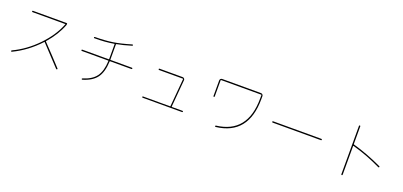

<svg xmlns="http://www.w3.org/2000/svg" viewBox="22 -1778 5956 2836"><g transform="rotate(20 3000.0 -360.0)"><path d="M142.6 -15.6Q131.8 -11.7 128.9 -19.5Q125 -29.3 134.8 -34.2Q337.9 -129.9 505.4 -303.2Q672.9 -476.6 746.1 -666Q748 -669.9 743.2 -669.9H229.5Q219.7 -669.9 219.2 -680.2Q218.8 -690.4 229.5 -690.4H758.8Q768.6 -690.4 768.6 -680.2Q768.6 -669.9 765.6 -661.1Q701.2 -493.2 563.5 -335.9Q560.5 -333 563.5 -330.1Q740.2 -145.5 860.4 -13.7Q867.2 -7.8 859.4 0Q852.5 6.8 843.8 -1Q675.8 -183.6 549.8 -315.4Q546.9 -318.4 543 -314.5Q365.2 -122.1 142.6 -15.6Z M1110.4 -379.9Q1100.6 -379.9 1100.1 -390.1Q1099.6 -400.4 1110.4 -400.4H1525.4Q1530.3 -400.4 1530.3 -406.2V-429.7V-638.7Q1530.3 -643.6 1525.4 -643.6Q1389.6 -619.1 1219.7 -620.1Q1210 -620.1 1210 -629.9Q1210 -639.6 1219.7 -639.6Q1377 -640.6 1496.6 -658.7Q1616.2 -676.8 1777.3 -725.6Q1787.1 -728.5 1790 -719.7Q1793 -710 1783.2 -707Q1653.3 -667 1554.7 -649.4Q1549.8 -647.5 1549.8 -642.6V-429.7V-406.2Q1549.8 -400.4 1554.7 -400.4H1889.6Q1899.4 -400.4 1899.9 -390.1Q1900.4 -379.9 1889.6 -379.9H1553.7Q1548.8 -379.9 1548.8 -375Q1542 -206.1 1476.1 -116.7Q1410.2 -27.3 1262.7 16.6Q1253.9 20.5 1250 9.8Q1247.1 2 1256.8 -2Q1396.5 -43.9 1459.5 -128.9Q1522.5 -213.9 1529.3 -375Q1529.3 -379.9 1524.4 -379.9Z M2190.4 -38.1Q2180.7 -38.1 2180.2 -47.9Q2179.7 -57.6 2190.4 -57.6H2614.3Q2619.1 -57.6 2619.1 -63.5L2657.2 -501Q2657.2 -505.9 2652.3 -505.9H2278.3Q2268.6 -505.9 2268.1 -516.1Q2267.6 -526.4 2278.3 -526.4H2642.6Q2656.2 -526.4 2666.5 -515.6Q2676.8 -504.9 2675.8 -491.2L2638.7 -63.5Q2638.7 -58.6 2643.6 -57.6H2809.6Q2819.3 -57.6 2819.8 -47.9Q2820.3 -38.1 2809.6 -38.1Z M3165 -419.9V-665Q3165 -679.7 3174.8 -689.9Q3184.6 -700.2 3200.2 -700.2H3809.6Q3824.2 -700.2 3834.5 -689.9Q3844.7 -679.7 3844.7 -665V-620.1Q3844.7 -58.6 3350.6 -1Q3341.8 1 3339.8 -9.8Q3337.9 -18.6 3347.7 -21.5Q3824.2 -77.1 3825.2 -620.1V-674.8Q3825.2 -679.7 3820.3 -679.7H3190.4Q3185.5 -679.7 3184.6 -674.8V-419.9Q3184.6 -410.2 3174.8 -410.2Q3165 -410.2 3165 -419.9Z M4120.1 -349.6Q4110.4 -349.6 4110.4 -359.9Q4110.4 -370.1 4120.1 -370.1H4879.9Q4889.6 -370.1 4889.6 -359.9Q4889.6 -349.6 4879.9 -349.6Z M5335 19.5V-740.2Q5335 -750 5345.2 -750Q5355.5 -750 5355.5 -740.2V-462.9Q5355.5 -458 5361.3 -456.1Q5587.9 -392.6 5820.3 -283.2Q5829.1 -279.3 5825.2 -270Q5821.3 -260.7 5811.5 -264.6Q5585.9 -373 5361.3 -434.6Q5355.5 -436.5 5355.5 -431.6V19.5Q5355.5 30.3 5345.2 30.3Q5335 30.3 5335 19.5Z"/></g></svg>

Font: Rounded-X Mgen+ 2m thin
Style: Regular
Weight: 100
Designer: [Source Han Sans]
Ryoko NISHIZUKA  (kana & ideographs); Paul D. Hunt (Latin, Greek & Cyrillic); Wenlong ZHANG  (bopomofo
Version: Version 1.059.20150602